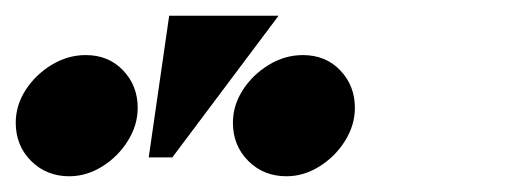

<svg xmlns="http://www.w3.org/2000/svg" viewBox="-50 -780 671 244"><path d="M38 -556Q9 -556 -10.5 -575.5Q-30 -595 -30 -624Q-30 -646 -17.5 -665.5Q-5 -685 15.5 -697.5Q36 -710 59 -710Q88 -710 106.5 -690.5Q125 -671 125 -643Q125 -621 112.5 -601Q100 -581 80 -568.5Q60 -556 38 -556ZM314 -556Q285 -556 265.5 -575.5Q246 -595 246 -624Q246 -646 258.5 -665.5Q271 -685 291.5 -697.5Q312 -710 335 -710Q364 -710 382.5 -690.5Q401 -671 401 -643Q401 -621 388.5 -601Q376 -581 356 -568.5Q336 -556 314 -556ZM304 -760 169 -580H139L165 -760Z"/></svg>

Font: Brygada 1918
Style: Bold Italic
Weight: 700
Italic angle: -8°
Designer: Mateusz Machalski | Borys Kosmynka | Przemek Hoffer
Foundry: NIEPODLEGLA 2018
Version: Version 3.006